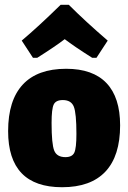

<svg xmlns="http://www.w3.org/2000/svg" viewBox="-20 -772 537 804"><path d="M118 -530 71 -602Q140 -660 234 -752H268Q338 -682 431 -602L384 -530H366Q290 -578 251 -608Q212 -578 136 -530ZM257 -484Q369 -484 426 -424Q483 -364 483 -247Q483 -119 421.5 -53.5Q360 12 240 12Q14 12 14 -223Q14 -352 75.5 -418Q137 -484 257 -484ZM243 -353Q214 -353 205 -334.5Q196 -316 196 -257Q196 -169 207 -141.5Q218 -114 254 -114Q282 -114 291 -132.5Q300 -151 300 -211Q300 -298 289 -325.5Q278 -353 243 -353Z"/></svg>

Font: Alegreya Sans SC Black
Style: Regular
Weight: 900
Designer: Juan Pablo del Peral
Foundry: Huerta Tipografica
Version: Version 2.007